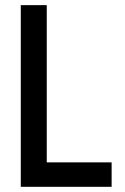

<svg xmlns="http://www.w3.org/2000/svg" viewBox="-20 -720 483 740"><path d="M60.1 -700.2H160.2V-94.2H410.2V0H60.1Z"/></svg>

Font: TASA Explorer Medium
Style: Regular
Weight: 500
Designer: Weizhong Zhang
Foundry: Local Remote
Version: Version 1.000;Glyphs 3.1.2 (3151)